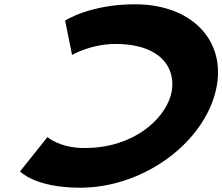

<svg xmlns="http://www.w3.org/2000/svg" viewBox="-20 -860 1036 895"><path d="M518.7 -655C747.4 -655 808.3 -523 775.1 -412C742.2 -302 602.3 -170 373.6 -170C257.4 -170 201.2 -221 201.2 -221L73.4 -61C73.4 -61 142.6 15 353.4 15C636.5 15 908.8 -177 979.7 -414C1050.3 -650 891 -840 609.1 -840C398.4 -840 283.7 -764 283.7 -764L315.8 -604C315.8 -604 402.5 -655 518.7 -655Z"/></svg>

Font: Hussar
Style: BdSuprExtOblThree
Weight: 700
Foundry: Cannot Into Space Fonts
Version: Version 2.00